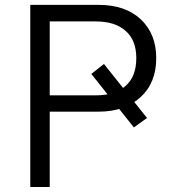

<svg xmlns="http://www.w3.org/2000/svg" viewBox="-20 -751 686 771"><path d="M346.7 -454.1Q359.4 -463.9 397.5 -494.1Q440.4 -439.5 570.3 -277.3Q556.6 -267.6 517.6 -239.3Q474.6 -293 346.7 -454.1ZM101.6 0Q101.6 -182.6 101.6 -731.4Q169.9 -731.4 377 -731.4Q483.4 -731.4 545.9 -672.9Q607.4 -614.3 607.4 -517.6Q607.4 -418 543.9 -360.4Q480.5 -302.7 377 -302.7Q311.5 -302.7 179.7 -302.7Q179.7 -227.5 179.7 0Q160.2 0 101.6 0ZM179.7 -368.2Q226.6 -368.2 365.2 -368.2Q442.4 -368.2 484.4 -406.2Q527.3 -443.4 527.3 -517.6Q527.3 -589.8 484.4 -627Q442.4 -665 363.3 -665Q301.8 -665 179.7 -665Q179.7 -590.8 179.7 -368.2Z"/></svg>

Font: Gothic A1
Style: Regular
Weight: 400
Designer: HanYang I&C Co.,Ltd.
Version: Version 2.50